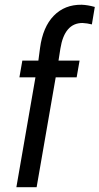

<svg xmlns="http://www.w3.org/2000/svg" viewBox="-20 -781 415 801"><path d="M48.3 0 127.9 -458.5H61L73.2 -528.3H140.1L147 -580.6Q158.7 -668.5 204.3 -715.3Q250 -762.2 320.8 -761.2Q346.2 -760.3 375.5 -752L363.3 -679.2Q343.8 -684.1 324.2 -685.1Q249 -685.1 231.9 -578.1L224.1 -528.3H312L299.8 -458.5H212.4L132.8 0Z"/></svg>

Font: TypoPRO Roboto
Style: Italic
Weight: 400
Italic angle: -12°
Designer: Google
Version: Version 2.136; 2016